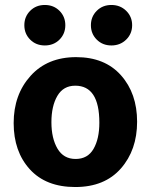

<svg xmlns="http://www.w3.org/2000/svg" viewBox="-20 -745 607 773"><path d="M160.5 -725Q196 -725 219.5 -701.5Q243 -678 243 -643.5Q243 -609 219.5 -585.5Q196 -562 160.5 -562Q125 -562 101.5 -585.5Q78 -609 78 -643.5Q78 -678 101.5 -701.5Q125 -725 160.5 -725ZM428.5 -725Q464 -725 488 -701.5Q512 -678 512 -643.5Q512 -609 488 -585.5Q464 -562 428.5 -562Q393 -562 369.5 -585.5Q346 -609 346 -643.5Q346 -678 369.5 -701.5Q393 -725 428.5 -725ZM380 -251Q380 -400 283 -400Q235 -400 211 -359Q187 -318 187 -253Q187 -188 211.5 -146.5Q236 -105 284.5 -105Q333 -105 356.5 -145.5Q380 -186 380 -251ZM286.5 -515Q402 -515 467 -442Q532 -369 532 -255Q532 -141 466.5 -66.5Q401 8 283 8Q165 8 100 -63.5Q35 -135 35 -249.5Q35 -364 103 -439.5Q171 -515 286.5 -515Z"/></svg>

Font: Hind Madurai
Style: Bold
Weight: 700
Designer: Jyotish Sonowal
Foundry: Indian Type Foundry
Version: Version 0.702;PS 1.0;hotconv 1.0.81;makeotf.lib2.5.63406